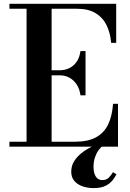

<svg xmlns="http://www.w3.org/2000/svg" viewBox="-20 -770 683 1008"><path d="M29.5 0V-26H119.5V-724H29.5V-750H590V-545H563.5Q559 -598.5 539 -638.8Q519 -679 481 -701.5Q443 -724 384.5 -724H251V-26H374Q442.5 -26 484.8 -49.5Q527 -73 548 -117.2Q569 -161.5 573.5 -225H599.5V0ZM402.5 -269.5Q398 -303 382.5 -326.5Q367 -350 343.8 -362.5Q320.5 -375 292 -374.5H232.5V-401H292Q320.5 -401 343.8 -412.2Q367 -423.5 382.5 -446Q398 -468.5 402.5 -502H429V-269.5ZM471 217.5Q441 217.5 414.2 208.5Q387.5 199.5 370.8 180.5Q354 161.5 354 131.5Q354 101.5 368.8 77.2Q383.5 53 407.5 34Q431.5 15 459.5 1.5Q487.5 -12 514 -20L521 -4.5Q509 2.5 497.5 18.2Q486 34 478.5 56.5Q471 79 471 106Q471 138.5 483 157Q495 175.5 517.5 175.5Q538 175.5 550.8 163Q563.5 150.5 573 134L591.5 145Q584.5 159 571.5 176Q558.5 193 534.8 205.2Q511 217.5 471 217.5Z"/></svg>

Font: Bodoni Moda 9pt SemiBold
Style: Regular
Weight: 600
Designer: Owen Earl
Foundry: indestructible type
Version: Version 2.005